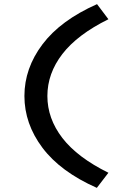

<svg xmlns="http://www.w3.org/2000/svg" viewBox="-20 -722 633 928"><path d="M448 186Q272 108 185 -8Q98 -124 98 -258Q98 -392 185.5 -508Q273 -624 449 -702L504 -629Q354 -555 281.5 -461Q209 -367 209 -258Q209 -149 281.5 -55Q354 39 504 113Z"/></svg>

Font: Lexend Peta
Style: Regular
Weight: 400
Designer: Bonnie Shaver-Troup, Thomas Jockin
Foundry: Lexend
Version: Version 1.007